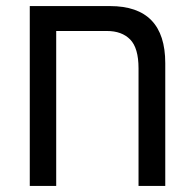

<svg xmlns="http://www.w3.org/2000/svg" viewBox="-20 -612 636 632"><path d="M342 -592Q524 -592 524 -404V0H436V-387Q436 -454 408.5 -482Q381 -510 332 -510H165V0H78V-592Z"/></svg>

Font: Noto Sans Hebrew SemiCondensed
Style: Regular
Weight: 400
Width: 4
Designer: Monotype Design Team
Foundry: Monotype Imaging Inc.
Version: Version 2.004; ttfautohint (v1.8.4.7-5d5b)